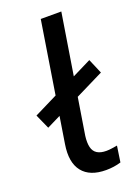

<svg xmlns="http://www.w3.org/2000/svg" viewBox="-146 -765 603 834"><g transform="rotate(-20 155.5 -348.0)"><path d="M196 9Q121 9 87 -34Q53 -77 66 -158L153 -705H248L161 -162Q157 -131 162 -110Q167 -89 183 -79Q199 -69 225 -69Q238 -69 250.5 -71Q263 -73 276 -75L265 -1Q249 4 231.5 6.5Q214 9 196 9ZM22 -250 -8 -317 290 -465 319 -397Z"/></g></svg>

Font: Nunito Sans 10pt Medium
Style: Italic
Weight: 500
Italic angle: -9°
Designer: Vernon Adams
Foundry: Vernon Adams
Version: Version 3.101;gftools[0.9.27]